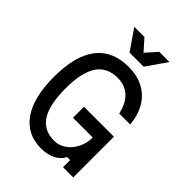

<svg xmlns="http://www.w3.org/2000/svg" viewBox="-292 -1179 1334 1334"><g transform="rotate(45 375.0 -512.0)"><path d="M74 -400Q74 -606 154.5 -711Q235 -816 393 -816Q477 -816 539.5 -783Q602 -750 638.5 -688Q675 -626 683 -540H575Q558 -620 512 -664Q466 -708 393 -708Q289 -708 238.5 -632.5Q188 -557 188 -400Q188 -240 237.5 -163Q287 -86 390 -86Q436 -86 476 -114Q516 -142 539.5 -189.5Q563 -237 563 -292H369V-400H663V0H563V-70H533Q514 -30 468.5 -7Q423 16 362 16Q224 16 149 -91Q74 -198 74 -400ZM465 -890H327L223 -1040H323L429 -921H363L469 -1040H569Z"/></g></svg>

Font: Martian Mono Custom sWd Rg
Style: Regular
Weight: 400
Width: 6
Monospace: yes
Designer: Alex Havermale
Foundry: Evil Martians
Version: Version 1.000